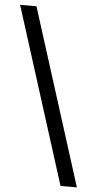

<svg xmlns="http://www.w3.org/2000/svg" viewBox="-56 -755 443 877"><g transform="rotate(5 165.5 -316.0)"><path d="M256 88 0 -720H75L331 88Z"/></g></svg>

Font: Ek Mukta
Style: Regular
Weight: 400
Designer: Girish Dalvi and Yashodeep Gholap
Foundry: Ek Type
Version: Version 2.538;PS 1.001;hotconv 16.6.51;makeotf.lib2.5.65220;